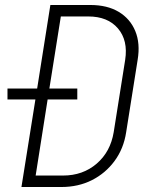

<svg xmlns="http://www.w3.org/2000/svg" viewBox="-20 -750 640 770"><path d="M66 0 122 -351H10V-395H129L182 -730H342Q410 -730 456 -702.5Q502 -675 522.5 -625.5Q543 -576 532 -510L486 -220Q476 -154 439.5 -104.5Q403 -55 348.5 -27.5Q294 0 226 0ZM123 -46H233Q312 -46 367.5 -93.5Q423 -141 436 -220L482 -510Q494 -588 453 -636Q412 -684 334 -684H224L178 -395H290V-351H171Z"/></svg>

Font: JetBrains Mono NL Thin
Style: Italic
Weight: 100
Italic angle: -9°
Monospace: yes
Designer: Philipp Nurullin, Konstantin Bulenkov
Foundry: JetBrains
Version: Version 2.305; ttfautohint (v1.8.4.7-5d5b)